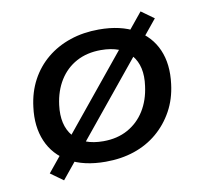

<svg xmlns="http://www.w3.org/2000/svg" viewBox="-70 -617 794 745"><g transform="rotate(-10 327.0 -245.0)"><path d="M296 9Q210 9 153 -23.5Q96 -56 71 -114.5Q46 -173 56 -249Q63 -307 88 -353.5Q113 -400 153 -433Q193 -466 245 -483.5Q297 -501 358 -501Q444 -501 501 -468.5Q558 -436 583 -378.5Q608 -321 598 -244Q591 -186 565.5 -139.5Q540 -93 500.5 -59.5Q461 -26 409.5 -8.5Q358 9 296 9ZM301 -71Q356 -71 397.5 -94Q439 -117 464.5 -158Q490 -199 497 -254Q508 -331 470 -376Q432 -421 352 -421Q297 -421 255.5 -398.5Q214 -376 188.5 -335Q163 -294 156 -239Q146 -161 184 -116Q222 -71 301 -71ZM124 52 74 16 530 -542 580 -506Z"/></g></svg>

Font: Nunito Sans 10pt SemiExpanded SemiBold
Style: Italic
Weight: 600
Width: 6
Italic angle: -9°
Designer: Vernon Adams
Foundry: Vernon Adams
Version: Version 3.101;gftools[0.9.27]